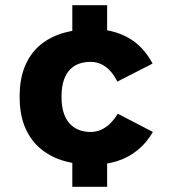

<svg xmlns="http://www.w3.org/2000/svg" viewBox="-20 -720 690 740"><path d="M335.6 -85Q279.1 -85 228.6 -99.2Q178.1 -113.5 139.2 -144.5Q100.4 -175.5 78.1 -225.5Q55.7 -275.5 55.7 -347Q55.7 -419.5 78.1 -469.5Q100.4 -519.5 139.2 -550Q178.1 -580.5 228.6 -594.2Q279.1 -608 335.6 -608Q413.1 -608 472.4 -575.7Q531.7 -543.4 568 -474.9L432 -405.4Q422.6 -425.8 407.9 -443.2Q393.1 -460.7 373.2 -471.1Q353.4 -481.6 328.3 -481.6Q307.1 -481.6 287.1 -475.2Q267.1 -468.8 251.3 -453.5Q235.4 -438.1 226.3 -412Q217.1 -385.9 217.1 -347Q217.1 -308.6 226.3 -282.5Q235.4 -256.4 251.3 -240.8Q267.1 -225.2 287.1 -218.3Q307.1 -211.4 328.3 -211.4Q354.4 -211.4 374.5 -222.1Q394.6 -232.7 409.4 -248.9Q424.2 -265.1 434 -281.7L569.3 -211.4Q545.1 -169.6 510.5 -141.5Q475.8 -113.3 431.8 -99.1Q387.8 -85 335.6 -85ZM258.7 0V-121.1H392.9V0ZM258.7 -580V-700H392.9V-580Z"/></svg>

Font: Trispace Thin
Style: Regular
Weight: 100
Designer: Tyler Finck
Foundry: Etcetera Type Company
Version: Version 1.210